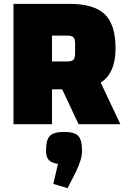

<svg xmlns="http://www.w3.org/2000/svg" viewBox="-20 -645 665 997"><path d="M50 0ZM388 0 303 -181H250V0H50V-625H340Q468 -625 524 -571Q580 -517 580 -394Q580 -265 503 -216L605 0ZM250 -326H331Q353 -326 361.5 -335Q370 -344 370 -368V-418Q370 -442 361.5 -451Q353 -460 331 -460H250ZM257 310 281 206Q247 201 233 185.5Q219 170 219 137Q219 81 239 60.5Q259 40 313 40Q366 40 386 60.5Q406 81 406 137Q406 161 398.5 186Q391 211 374 248L331 332Z"/></svg>

Font: Changa Black
Style: Regular
Weight: 900
Designer: Eduardo Rodriguez Tunni
Foundry: Eduardo Rodriguez Tunni
Version: Version 2.001; ttfautohint (v1.5.10-5e6f)